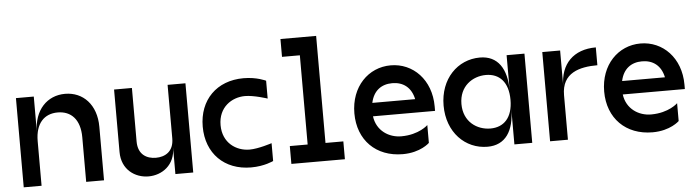

<svg xmlns="http://www.w3.org/2000/svg" viewBox="-45 -886 3890 1072"><g transform="rotate(-5 1900.0 -350.0)"><path d="M325 -500C225 -500 150 -425 150 -300V-500H50V0H150V-250C150 -350 200 -400 275 -400C350 -400 400 -350 400 -250V0H500V-300C500 -425 425 -500 325 -500Z M750 0C825 0 900 -50 900 -150V0H1000V-500H900V-200C900 -125 850 -100 800 -100C750 -100 700 -125 700 -200V-500H600V-150C600 -50 675 0 750 0Z M1325 -500C1175 -500 1075 -400 1075 -250C1075 -100 1175 0 1325 0C1400 0 1450 -25 1450 -25V-125C1450 -125 1375 -100 1325 -100C1250 -100 1175 -150 1175 -250C1175 -350 1250 -400 1325 -400C1375 -400 1450 -375 1450 -375V-475C1450 -475 1400 -500 1325 -500Z M1550 0H1850V-100H1750V-700H1550V-600H1650V-100H1550Z M1925 -250C1925 -100 2025 0 2175 0C2275 0 2325 -50 2325 -50V-150C2325 -150 2275 -100 2175 -100C2107 -100 2038 -142 2027 -225H2375V-250C2375 -400 2275 -500 2150 -500C2025 -500 1925 -400 1925 -250ZM2030 -300C2044 -367 2089 -400 2150 -400C2211 -400 2256 -367 2270 -300Z M2650 0C2750 0 2800 -75 2800 -200V0H2900V-500H2800V-300C2800 -425 2750 -500 2650 -500C2525 -500 2425 -400 2425 -250C2425 -100 2525 0 2650 0ZM2525 -250C2525 -350 2600 -400 2675 -400C2750 -400 2800 -350 2800 -250C2800 -150 2750 -100 2675 -100C2600 -100 2525 -150 2525 -250Z M3000 0H3100V-250C3100 -375 3200 -400 3300 -400V-500C3175 -500 3100 -425 3100 -300V-500H3000Z M3325 -250C3325 -100 3425 0 3575 0C3675 0 3725 -50 3725 -50V-150C3725 -150 3675 -100 3575 -100C3507 -100 3438 -142 3427 -225H3775V-250C3775 -400 3675 -500 3550 -500C3425 -500 3325 -400 3325 -250ZM3430 -300C3444 -367 3489 -400 3550 -400C3611 -400 3656 -367 3670 -300Z"/></g></svg>

Font: LS-VG5000
Style: Regular
Weight: 400
Designer: Justin Bihan, 2021
Foundry: Justin Bihan, 2021
Version: Version 1.000;Glyphs 3.1.2 (3151)